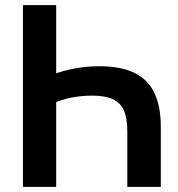

<svg xmlns="http://www.w3.org/2000/svg" viewBox="-20 -725 690 745"><path d="M474 0V-215Q474 -266 461 -296Q448 -326 418 -340Q388 -354 338 -354Q298 -354 258.5 -346.5Q219 -339 183 -323V-435Q224 -451 271.5 -459.5Q319 -468 366 -468Q447 -468 500 -443Q553 -418 578.5 -365.5Q604 -313 604 -232V0ZM69 0V-705H198V0Z"/></svg>

Font: TikTok Sans 24pt SemiBold
Style: Regular
Weight: 600
Version: Version 4.000